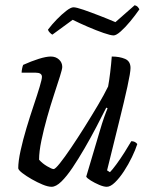

<svg xmlns="http://www.w3.org/2000/svg" viewBox="-20 -717 578 737"><path d="M178 0Q164 0 143.5 -8.5Q123 -17 102 -29Q81 -41 66 -52.5Q51 -64 50 -71Q50 -98 59 -139Q68 -180 81.5 -225Q95 -270 109 -311.5Q123 -353 132 -383Q141 -413 141 -422Q141 -438 117 -438H63Q63 -445 65 -454.5Q67 -464 69 -468Q100 -482 128.5 -491Q157 -500 175 -500Q194 -500 206.5 -488.5Q219 -477 219 -460Q219 -452 210 -423.5Q201 -395 187.5 -354Q174 -313 161 -267Q148 -221 139 -178Q130 -135 130 -104Q142 -90 160.5 -79Q179 -68 186 -68Q192 -68 210 -90.5Q228 -113 253 -150Q278 -187 305 -230Q332 -273 356 -313.5Q380 -354 395 -385Q399 -406 403 -439Q407 -472 409 -500Q439 -500 460 -491Q481 -482 481 -456Q481 -439 469 -384Q457 -329 436.5 -247Q416 -165 391 -63L402 -56Q411 -65 426.5 -86Q442 -107 457.5 -131.5Q473 -156 484 -175Q499 -175 507 -164Q500 -142 486.5 -114Q473 -86 456 -60Q439 -34 421.5 -17Q404 0 390 0Q378 0 360.5 -7.5Q343 -15 328.5 -24Q314 -33 311 -39L363 -214Q372 -245 380 -267.5Q388 -290 393 -301L388 -304Q371 -270 349.5 -229Q328 -188 304.5 -147.5Q281 -107 258.5 -73.5Q236 -40 215.5 -20Q195 0 178 0ZM416 -581Q405 -581 377.5 -590.5Q350 -600 317.5 -614Q285 -628 259 -641L181 -584Q177 -586 171.5 -591.5Q166 -597 164 -603Q179 -623 198 -642.5Q217 -662 234.5 -675.5Q252 -689 262 -689Q273 -689 300.5 -679.5Q328 -670 361.5 -657Q395 -644 423 -632L497 -697Q505 -695 509.5 -689.5Q514 -684 515 -681Q499 -658 480 -635Q461 -612 443.5 -596.5Q426 -581 416 -581Z"/></svg>

Font: Texturina Extralight
Style: Italic
Weight: 200
Italic angle: -11°
Designer: Guillermo Torres Carreño
Foundry: Omnibus-Type
Version: Version 1.002; ttfautohint (v1.8.3)